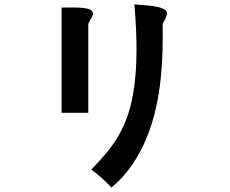

<svg xmlns="http://www.w3.org/2000/svg" viewBox="-20 -737 1040 870"><path d="M737 -675Q734 -661 728 -649Q722 -637 717 -630Q718 -573 716.5 -509.5Q715 -446 708 -379Q701 -312 686 -245Q671 -178 645 -114Q619 -50 580 8Q541 66 485 113Q471 98 461.5 88.5Q452 79 442 70.5Q432 62 421 53Q410 44 394 31Q431 -7 462.5 -44.5Q494 -82 519 -125.5Q544 -169 561.5 -222.5Q579 -276 588.5 -346.5Q598 -417 598.5 -507.5Q599 -598 589 -717Q609 -715 634.5 -713.5Q660 -712 683 -708Q706 -704 721.5 -696.5Q737 -689 737 -675ZM402 -674Q397 -660 390.5 -648.5Q384 -637 380 -630V-226H259V-703Q289 -703 314 -703Q339 -703 358 -701Q377 -699 388.5 -693Q400 -687 402 -674Z"/></svg>

Font: D2Coding ligature
Style: Bold
Weight: 700
Monospace: yes
Designer: Yong-Rak Park; Jeong-Hwan Yoon; Sang-Min Lee;
Foundry: NHN Corporation
Version: Version 1.3.2; Build 20180524